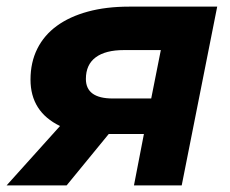

<svg xmlns="http://www.w3.org/2000/svg" viewBox="-43 -559 695 579"><path d="M-23 0 138 -179Q49 -222 49 -319Q49 -371 69.5 -412Q90 -453 128.5 -481Q167 -509 222 -524Q277 -539 346 -539H612L505 0H361L391 -155H285L158 0ZM413 -262 442 -408H331Q275 -408 245.5 -386Q216 -364 216 -321Q216 -262 297 -262Z"/></svg>

Font: Argentum Sans SemiBold
Style: Italic
Weight: 600
Italic angle: -11°
Designer: Julieta Ulanovsky (font), Cristiano Sobral (main changes and remaster)
Foundry: Julieta Ulanovsky (font), Cristiano Sobral (main changes and remaster)
Version: Version 2.007;June 15, 2022;FontCreator 14.0.0.2814 64-bit; 